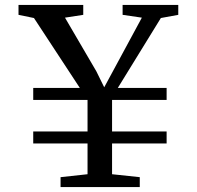

<svg xmlns="http://www.w3.org/2000/svg" viewBox="-20 -763 802 783"><path d="M115.5 -404.5H305.5L118.5 -689.5L55.5 -702.5V-743H319.5V-702.5L245 -691L373 -472L405 -407L558.5 -691L480 -702.5V-743H707V-702.5L636 -689.5L460.5 -404.5H659.5V-355.5H437V-227H659.5V-178H437V-52.5L550 -40.5V0H227V-40.5L337 -52.5V-178H115.5V-227H337V-355.5H115.5Z"/></svg>

Font: Merriweather 12pt
Style: Regular
Weight: 400
Designer: Eben Sorkin
Foundry: Eben Sorkin
Version: Version 2.100